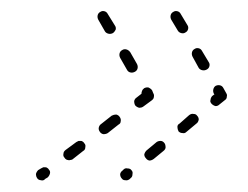

<svg xmlns="http://www.w3.org/2000/svg" viewBox="-20 -435 442 342"><path d="M44 -125Q44 -121 46 -118Q47 -116 49 -115Q51 -114 53 -114Q55 -113 57 -114Q59 -114 60 -116L65 -119Q68 -122 69 -126Q70 -130 67 -133Q66 -135 64 -136Q63 -137 61 -137Q59 -137 57 -137Q55 -136 53 -135L48 -132Q45 -129 44 -125ZM194 -125Q194 -120 197 -117Q199 -114 203 -114Q207 -113 211 -116L213 -118Q216 -120 216 -125Q217 -129 214 -132Q212 -135 207 -135Q203 -136 200 -133L198 -131Q195 -129 194 -125ZM237 -160Q237 -156 240 -153Q242 -150 246 -149Q250 -149 254 -152L271 -166Q275 -169 275 -173Q275 -177 273 -180Q270 -184 266 -184Q262 -184 259 -182L241 -167Q238 -164 237 -160ZM93 -161Q92 -157 95 -154Q96 -152 98 -151Q99 -150 101 -150Q103 -149 105 -150Q107 -150 109 -151L128 -166Q132 -168 132 -173Q133 -177 130 -180Q129 -182 127 -183Q126 -184 124 -184Q122 -184 120 -184Q118 -183 116 -182L97 -168Q93 -165 93 -161ZM156 -208Q155 -204 158 -200Q160 -197 164 -196Q169 -196 172 -198L191 -213Q195 -215 195 -219Q196 -223 193 -227Q191 -230 187 -231Q183 -231 179 -229L160 -214Q157 -212 156 -208ZM296 -209Q296 -205 298 -201Q301 -198 305 -198Q309 -197 312 -200L330 -215Q333 -217 334 -222Q334 -226 331 -229Q329 -232 325 -232Q321 -233 317 -230L300 -215Q296 -213 296 -209ZM233 -273Q234 -276 237 -278Q241 -280 245 -279Q249 -277 251 -274L253 -269Q255 -266 254 -262Q254 -259 250 -256L235 -245Q232 -243 228 -243Q224 -244 221 -247Q219 -250 219 -255Q220 -259 223 -261L232 -268Q232 -271 233 -273ZM362 -267 358 -264Q357 -263 356 -261Q355 -259 355 -257Q354 -255 355 -253Q356 -251 357 -250Q360 -247 364 -246Q368 -246 371 -249L381 -257Q384 -259 384 -263Q385 -266 383 -269L378 -278Q376 -282 372 -283Q368 -284 364 -282Q361 -280 360 -276Q359 -272 361 -268ZM212 -306Q216 -305 220 -307Q224 -309 225 -313Q226 -317 224 -321L212 -342Q209 -346 205 -347Q201 -348 198 -346Q194 -344 193 -340Q192 -336 194 -332L206 -311Q208 -307 212 -306ZM340 -310Q344 -309 348 -311Q352 -313 353 -317Q354 -321 352 -324L340 -344Q338 -348 334 -349Q330 -350 327 -348Q323 -346 322 -342Q321 -338 323 -334L334 -314Q336 -311 340 -310ZM173 -375Q177 -374 181 -376Q184 -378 186 -382Q187 -386 185 -389L172 -410Q170 -414 166 -415Q162 -416 159 -414Q155 -412 154 -408Q153 -404 155 -400L167 -379Q169 -376 173 -375ZM303 -376Q307 -375 310 -377Q314 -379 315 -383Q316 -387 314 -390L302 -410Q300 -414 296 -415Q292 -416 289 -414Q285 -412 284 -408Q283 -404 285 -400L297 -380Q299 -377 303 -376Z"/></svg>

Font: FRB American Cursive Dashed Light
Style: Italic
Weight: 300
Italic angle: -25°
Version: Version 2.0;Modular Font Editor K font №1